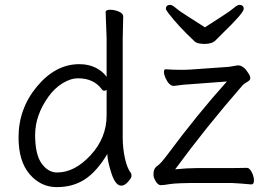

<svg xmlns="http://www.w3.org/2000/svg" viewBox="-20 -749 1077 787"><path d="M820 -637Q855 -660 889 -681.5Q923 -703 938 -716Q953 -729 961 -729Q979 -729 979 -712.5Q979 -696 892 -612L864 -584Q849 -569 819.5 -569Q790 -569 779 -578Q709 -644 672 -693Q660 -708 660 -713Q660 -729 678 -729Q686 -729 701 -716Q716 -703 750.5 -681.5Q785 -660 820 -637ZM863 -60Q975 -60 991 -61H992Q1003 -61 1012 -43Q1021 -25 1021 -9Q1021 7 1010 7Q969 3 929 1H794Q704 1 677 5.5Q650 10 639 10Q628 10 618.5 -5.5Q609 -21 609 -33.5Q609 -46 612.5 -54.5Q616 -63 627.5 -71Q639 -79 664 -112Q787 -278 910 -415L763 -404Q736 -403 694 -397H692Q673 -397 658 -430Q652 -444 652 -454.5Q652 -465 659 -465H661Q687 -463 708 -463H740Q752 -463 762 -464L918 -475L954 -481H958Q980 -479 998 -449Q1006 -437 1006 -428.5Q1006 -420 993 -413Q980 -406 974 -399Q824 -227 698 -55Q748 -60 786 -60ZM485 -681 483 -592V-185Q483 -142 492 -100.5Q501 -59 517 -39Q519 -35 519 -27.5Q519 -20 505 -4Q491 12 477 12Q453 12 436.5 -39.5Q420 -91 420 -118Q377 -46 328 -14Q279 18 213 18Q147 18 101.5 -35Q56 -88 56 -186Q56 -304 132 -395Q208 -486 305 -486Q343 -486 372 -471.5Q401 -457 417 -434V-593L413 -699Q413 -709 431 -709Q449 -709 467 -701.5Q485 -694 485 -681ZM417 -381Q413 -377 407.5 -377Q402 -377 398 -382Q365 -428 300 -428Q269 -428 236 -407.5Q203 -387 178 -352Q124 -276 124 -196Q124 -116 150.5 -79Q177 -42 214 -42Q286 -42 351.5 -113Q417 -184 417 -276Z"/></svg>

Font: LXGW WenKai Lite
Style: Regular
Weight: 400
Designer: LXGW / Fontworks Inc.
Foundry: LXGW / Fontworks Inc.
Version: Version 1.511; March 25, 2025